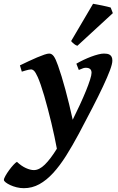

<svg xmlns="http://www.w3.org/2000/svg" viewBox="-116 -736 614 1000"><path d="M469.2 -419.9Q469.2 -403.3 456.3 -368.9Q443.4 -334.5 420.2 -285.2Q397 -235.8 365 -173.8Q333 -111.8 294.9 -40Q261.2 22.9 228.3 75.2Q195.3 127.4 160.9 165Q126.5 202.6 88.9 223.4Q51.3 244.1 8.3 244.1Q-10.7 244.1 -29.3 239.5Q-47.9 234.9 -62.5 228Q-77.1 221.2 -86.4 213.9Q-95.7 206.5 -95.7 201.2Q-95.7 193.8 -87.6 179.7Q-79.6 165.5 -68.6 150.4Q-57.6 135.3 -46.1 122.8Q-34.7 110.4 -27.8 106.9Q-4.4 128.9 19 139.4Q42.5 149.9 60.5 149.9Q88.4 149.9 117.7 121.1Q147 92.3 180.2 38.6Q174.8 9.8 167.5 -25.1Q160.2 -60.1 151.4 -96.4Q142.6 -132.8 133.1 -168.9Q123.5 -205.1 114.3 -237.1Q105 -269 96.2 -294.2Q87.4 -319.3 80.6 -334.5Q69.3 -359.4 61.5 -366.9Q53.7 -374.5 45.4 -374.5Q41 -374.5 33 -372.8Q24.9 -371.1 17.1 -368.7Q7.8 -366.2 -2.4 -362.8L-12.2 -395.5Q9.8 -406.2 33.2 -417.2Q56.6 -428.2 77.4 -437Q98.1 -445.8 114.7 -451.4Q131.3 -457 140.1 -457Q153.8 -457 164.1 -442.9Q174.3 -428.7 186 -395Q194.8 -370.6 204.6 -338.6Q214.4 -306.6 224.4 -269.8Q234.4 -232.9 244.1 -192.9Q253.9 -152.8 262.7 -112.3Q282.7 -152.3 300.5 -191.2Q318.4 -230 331.8 -262.9Q345.2 -295.9 353 -320.6Q360.8 -345.2 360.8 -356.9Q360.8 -381.3 335 -382.8Q326.7 -383.8 317.6 -380.9Q308.6 -377.9 294.4 -371.6L281.7 -404.3Q299.3 -414.6 319.3 -424.1Q339.4 -433.6 358.9 -440.9Q378.4 -448.2 395.8 -452.6Q413.1 -457 425.3 -457Q433.6 -457 441.4 -455.8Q449.2 -454.6 455.6 -450.7Q461.9 -446.8 465.6 -439.5Q469.2 -432.1 469.2 -419.9ZM471.7 -667.5 287.1 -497.6Q279.3 -499.5 270.3 -506.6Q261.2 -513.7 254.4 -522L368.7 -716.3L387.7 -712.9Q400.9 -710.4 415.5 -707.5Q430.2 -704.6 443.1 -701.4Q456.1 -698.2 460.4 -696.8Z"/></svg>

Font: Gentium Basic
Style: Bold Italic
Weight: 700
Italic angle: -8°
Designer: J. Victor Gaultney and Annie Olsen
Foundry: SIL International
Version: Version 1.102; 2013; Maintenance release